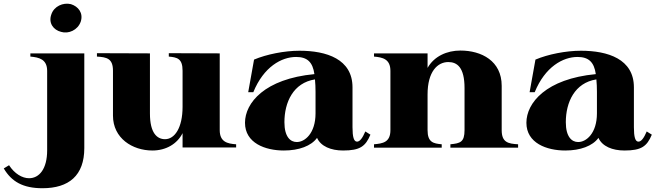

<svg xmlns="http://www.w3.org/2000/svg" viewBox="-151 -783 3481 1018"><path d="M74 215C214 215 296 148 296 2V-500H10V-483C56 -479 99 -469 99 -407V14C99 113 57 162 3 162C-33 162 -74 138 -103 93L-131 110C-90 180 -29 215 74 215ZM277 -668C292 -714 264 -749 225 -761C184 -771 135 -750 121 -706C105 -661 132 -624 173 -614C212 -602 261 -623 277 -668Z M657 15C728 15 788 -19 817 -77V-1H1101V-18C1054 -21 1014 -31 1014 -93V-500L744 -501V-483C788 -479 817 -473 817 -408V-217C817 -105 775 -45 724 -45C682 -45 644 -77 644 -181V-500L363 -501V-483C415 -480 448 -473 448 -408V-170C448 -50 551 15 657 15Z M1354 15C1434 15 1499 -9 1530 -52C1550 -7 1604 15 1668 15C1758 15 1787 -7 1813 -69L1786 -86C1771 -51 1757 -32 1742 -32C1725 -32 1718 -57 1718 -108V-320C1718 -470 1580 -514 1437 -514C1357 -514 1262 -495 1196 -467L1165 -294H1192C1247 -429 1342 -481 1419 -481C1478 -481 1507 -454 1516 -390C1253 -365 1148 -238 1148 -132C1148 -24 1256 15 1354 15ZM1422 -30C1389 -30 1357 -57 1357 -135C1357 -241 1404 -344 1519 -362C1521 -343 1522 -318 1522 -296V-182C1522 -75 1464 -29 1422 -30Z M2509 -93V-328C2509 -460 2402 -515 2290 -515C2219 -515 2151 -485 2116 -423V-500H1832V-483C1878 -479 1919 -470 1919 -407V-93C1919 -28 1878 -22 1832 -18V0H2191V-18C2147 -22 2116 -28 2116 -93V-282C2116 -404 2169 -454 2226 -454C2272 -454 2312 -427 2312 -316V-93C2312 -29 2289 -23 2237 -18V0H2596V-18C2543 -21 2509 -28 2509 -93Z M2846 15C2926 15 2991 -9 3022 -52C3042 -7 3096 15 3160 15C3250 15 3279 -7 3305 -69L3278 -86C3263 -51 3249 -32 3234 -32C3217 -32 3210 -57 3210 -108V-320C3210 -470 3072 -514 2929 -514C2849 -514 2754 -495 2688 -467L2657 -294H2684C2739 -429 2834 -481 2911 -481C2970 -481 2999 -454 3008 -390C2745 -365 2640 -238 2640 -132C2640 -24 2748 15 2846 15ZM2914 -30C2881 -30 2849 -57 2849 -135C2849 -241 2896 -344 3011 -362C3013 -343 3014 -318 3014 -296V-182C3014 -75 2956 -29 2914 -30Z"/></svg>

Font: Sprat
Style: Bold
Weight: 700
Designer: Ethan Nakache
Foundry: Collletttivo
Version: Version 2.000;Glyphs 3.2 (3217)